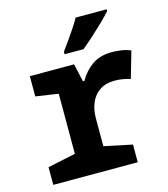

<svg xmlns="http://www.w3.org/2000/svg" viewBox="-113 -855 827 944"><g transform="rotate(-15 300.0 -383.0)"><path d="M41 0V-90L183 -120V-426L68 -443V-546H293L314 -454H321Q347 -500 387 -528Q427 -556 488 -556Q505 -556 531 -553Q557 -550 583 -539L544 -404Q530 -409 509 -413Q488 -417 465 -417Q419 -417 388.5 -396.5Q358 -376 343 -341Q328 -306 328 -262V-120L471 -90V0ZM261 -619Q278 -642 296 -667.5Q314 -693 331 -718.5Q348 -744 360 -766H518V-757Q502 -738 473 -710Q444 -682 413 -654Q382 -626 357 -606H261Z"/></g></svg>

Font: Noto Sans Mono
Style: Bold
Weight: 700
Designer: Monotype Design Team
Foundry: Monotype Imaging Inc.
Version: Version 2.014